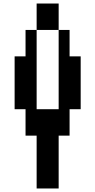

<svg xmlns="http://www.w3.org/2000/svg" viewBox="-20 -1050 540 1090"><path d="M188 20V-280H125V-430H63V-730H125V-880H188V-1030H313V-880H375V-730H438V-430H375V-280H313V20ZM188 -430H313V-880H188Z"/></svg>

Font: 2P VHS
Style: Regular
Weight: 400
Designer: CodeMan38
Foundry: CodeMan38
Version: Version 3.000